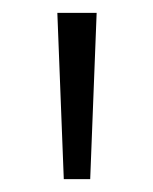

<svg xmlns="http://www.w3.org/2000/svg" viewBox="-20 -871 238 298"><path d="M79 -593H120L130 -851H69Z"/></svg>

Font: Noto Sans Tamil UI ExtraCondensed Light
Style: Regular
Weight: 300
Width: 2
Designer: Jelle Bosma - Monotype Design Team
Foundry: Monotype Imaging Inc.
Version: Version 2.004